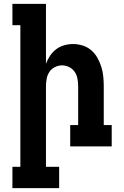

<svg xmlns="http://www.w3.org/2000/svg" viewBox="-20 -755 640 990"><path d="M285 215H44V105H85V-625H44V-735H217V-426Q225 -448 238 -467.5Q251 -487 269.5 -501Q288 -515 311 -521.5Q334 -528 357 -528Q382 -528 407 -520Q432 -512 451 -495.5Q470 -479 482.5 -456.5Q495 -434 502.5 -410Q510 -386 512.5 -360.5Q515 -335 515 -310V-110H556V0H342V-110H383V-310Q383 -329 379.5 -348.5Q376 -368 365.5 -384Q355 -400 337 -409Q319 -418 300 -418Q281 -418 263 -409Q245 -400 234.5 -384Q224 -368 220.5 -348.5Q217 -329 217 -310V105H285Z"/></svg>

Font: Iosevka HT Extrabold Extended
Style: Regular
Weight: 800
Width: 7
Monospace: yes
Designer: Belleve Invis
Foundry: Belleve Invis
Version: Version 32.3.0; ttfautohint (v1.8.4)